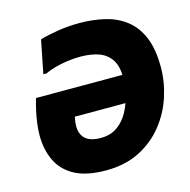

<svg xmlns="http://www.w3.org/2000/svg" viewBox="-108 -839 949 957"><g transform="rotate(-15 366.0 -360.0)"><path d="M384 -732Q455 -732 516.5 -717Q578 -702 624 -665.5Q670 -629 695 -568Q720 -507 720 -416Q720 -339 695.5 -263.5Q671 -188 621 -125.5Q571 -63 497 -25.5Q423 12 325 12Q224 12 163.5 -20.5Q103 -53 75.5 -110.5Q48 -168 48 -242Q48 -270 52 -301.5Q56 -333 63 -365Q70 -397 79 -427H575L548 -287H242Q239 -274 237.5 -262.5Q236 -251 236 -241Q236 -196 262 -173.5Q288 -151 340 -151Q391 -151 426 -176Q461 -201 482.5 -240.5Q504 -280 514.5 -326Q525 -372 525 -416Q525 -474 502 -507.5Q479 -541 439 -555Q399 -569 345 -569Q310 -569 276 -564Q242 -559 212 -550.5Q182 -542 161 -532H145L179 -703Q220 -715 273.5 -723.5Q327 -732 384 -732Z"/></g></svg>

Font: Kufam ExtraBold
Style: Italic
Weight: 800
Italic angle: -11°
Designer: Artur Schmal
Foundry: Original Type
Version: Version 1.301; ttfautohint (v1.8.3)